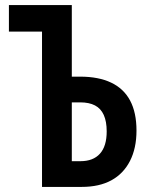

<svg xmlns="http://www.w3.org/2000/svg" viewBox="-20 -734 587 754"><path d="M145 0V-610H15V-714H262V-433H295Q367 -433 416.5 -409.5Q466 -386 491 -339Q516 -292 516 -221Q516 -152 490.5 -102Q465 -52 417.5 -26Q370 0 301 0ZM296 -101Q346 -101 372.5 -130.5Q399 -160 399 -218Q399 -257 387.5 -282.5Q376 -308 353 -320Q330 -332 295 -332H262V-101Z"/></svg>

Font: Noto Sans Display ExtraCondensed SemiBold
Style: Regular
Weight: 600
Width: 2
Designer: Monotype Design Team
Foundry: Monotype Imaging Inc.
Version: Version 2.003